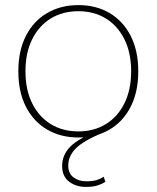

<svg xmlns="http://www.w3.org/2000/svg" viewBox="-20 -530 615 754"><path d="M288 -510Q357 -510 410 -479Q463 -448 493 -389.5Q523 -331 523 -250Q523 -169 493 -110.5Q463 -52 410 -21Q357 10 288 10Q219 10 165.5 -21Q112 -52 82 -110.5Q52 -169 52 -250Q52 -331 82 -389.5Q112 -448 165.5 -479Q219 -510 288 -510ZM288 -486Q226 -486 179.5 -457.5Q133 -429 106.5 -376Q80 -323 80 -250Q80 -177 106.5 -124Q133 -71 179.5 -42.5Q226 -14 288 -14Q349 -14 395.5 -42.5Q442 -71 468.5 -124Q495 -177 495 -250Q495 -323 468.5 -376Q442 -429 395.5 -457.5Q349 -486 288 -486ZM317 204Q278 204 251 183Q224 162 224 122Q224 79 255.5 46.5Q287 14 365 -16L386 -10Q305 24 276.5 54Q248 84 248 120Q248 151 268.5 166.5Q289 182 319 182Q344 182 360 177Q376 172 387 164L394 184Q382 192 364 198Q346 204 317 204Z"/></svg>

Font: Work Sans ExtraLight
Style: Regular
Weight: 200
Designer: Wei Huang
Foundry: Wei Huang
Version: Version 2.010; ttfautohint (v1.8.3)